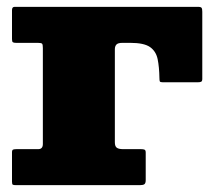

<svg xmlns="http://www.w3.org/2000/svg" viewBox="-20 -540 640 560"><path d="M90.5 -415H27Q20 -415 17.5 -416.8Q15 -418.5 15 -426V-510.5Q15 -520 22.5 -520H558Q566 -520 568 -517Q570 -514 570 -505.5V-310Q570 -303 566.5 -301.5Q563 -300 556 -300H455Q447.5 -300 446.2 -302.5Q445 -305 445 -312Q444.5 -344.5 439.8 -367.5Q435 -390.5 417.5 -402.8Q400 -415 360 -415H337Q324 -415 319.5 -410Q315 -405 315 -396.5V-125Q315 -113 320.8 -109Q326.5 -105 339 -105H391Q398 -105 401.5 -103.5Q405 -102 405 -95V-15Q405 -5.5 401.2 -2.8Q397.5 0 388.5 0H27.5Q20 0 17.5 -1.2Q15 -2.5 15 -10V-96Q15 -102.5 18.5 -103.8Q22 -105 28.5 -105H91.5Q105 -105 105 -120V-400Q105 -410 102.8 -412.5Q100.5 -415 90.5 -415Z"/></svg>

Font: Besley* Fatface
Style: Regular
Weight: 900
Designer: Owen Earl
Foundry: indestructible type*
Version: Version 3.000; ttfautohint (v1.8.3)